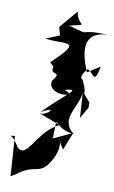

<svg xmlns="http://www.w3.org/2000/svg" viewBox="-167 -886 724 1222"><g transform="rotate(10 195.5 -274.5)"><path d="M406 -236V-270C321 -365 399 -279 338 -406C362 -402 288 -397 358 -476C397 -471 412 -372 438 -508L357 -456C303 -585 286 -706 442 -715C228 -723 370 -678 195 -730C332 -762 242 -731 233 -828L133 -710L148 -658L59 -622C193 -603 308 -660 116 -479L202 -394L153 -481C98 -375 220 -453 147 -364C128 -262 345 -287 237 -321C357 -357 229 -282 109 -155C223 -221 157 -140 107 -147L244 -96C105 -30 76 158 5 90C-45 0 -76 34 -24 21L-7 279L21 263C129 179 159 232 214 167C320 28 223 -45 293 54L338 -61L216 -4C225 -200 193 -69 344 -54C231 -140 356 -237 353 -331L364 -163Z"/></g></svg>

Font: Asimov Silicon
Style: Regular
Weight: 400
Designer: Google
Version: Version 2.000980; 2014